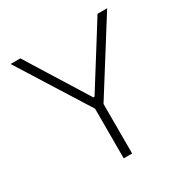

<svg xmlns="http://www.w3.org/2000/svg" viewBox="-163 -852 962 990"><g transform="rotate(-30 318.0 -356.5)"><path d="M295 -293.5 135 -548Q110 -588 86.2 -626Q62.5 -664 31.5 -713H89.5Q122 -661 144.8 -624.2Q167.5 -587.5 188.2 -554.5Q209 -521.5 234 -481L315 -350.5H322L401 -476.5Q427.5 -518.5 449 -553Q470.5 -587.5 494 -624.8Q517.5 -662 549 -713H606.5Q580 -671 554 -629.8Q528 -588.5 503 -548.5L342.5 -293.5ZM293.5 0Q293.5 -60.5 293.5 -116.2Q293.5 -172 293.5 -237V-334.5H343.5V-237Q343.5 -172 343.5 -116.2Q343.5 -60.5 343.5 0Z"/></g></svg>

Font: Commissioner Thin ExtraLight
Style: Regular
Weight: 250
Version: Version 1.000